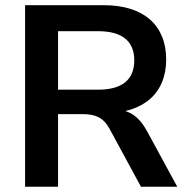

<svg xmlns="http://www.w3.org/2000/svg" viewBox="-20 -711 713 731"><path d="M75.5 0H201V-276.5H294.1C343.1 -276.5 373.5 -263.7 397.1 -220.6L516.7 0H654.9L539.2 -212.7C508.8 -268.6 469.6 -294.1 416.7 -294.1H384.3L375.5 -279.4C526.5 -279.4 612.7 -355.9 612.7 -484.3C612.7 -614.7 527.5 -691.2 375.5 -691.2H75.5ZM353.9 -369.6H201V-592.2H353.9C444.1 -592.2 491.2 -554.9 491.2 -481.4C491.2 -406.9 444.1 -369.6 353.9 -369.6Z"/></svg>

Font: LL Pando Sans
Style: Bold
Weight: 700
Designer: Joshua Smith
Foundry: Joshua Smith
Version: Version 1.000;Glyphs 3.2.1 (3258)